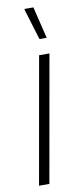

<svg xmlns="http://www.w3.org/2000/svg" viewBox="-85 -754 327 786"><g transform="rotate(-10 79.0 -361.5)"><path d="M11 0 104 -526H147L54 0ZM117 -591 78 -719V-723H115L147 -591Z"/></g></svg>

Font: Archivo ExtraCondensed Thin
Style: Italic
Weight: 250
Width: 2
Italic angle: -10°
Designer: Hector Gatti
Foundry: Omnibus-Type
Version: Version 2.001